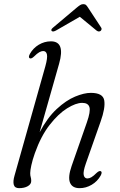

<svg xmlns="http://www.w3.org/2000/svg" viewBox="-20 -922 596 950"><path d="M478 -53Q462 -24.5 433.8 -7.8Q405.5 9 374 9Q337 9 326.2 -18.8Q315.5 -46.5 334.5 -101L409.5 -315.5Q429 -371 422.5 -392Q416 -413 386.5 -413Q355.5 -413 312 -386Q268.5 -359 225.5 -303.8Q182.5 -248.5 152.5 -164Q140.5 -130 135 -104Q129.5 -78 129.5 -65.5Q129.5 -53 132 -45.5Q134.5 -38 134.5 -26.5Q134.5 -10.5 117.5 -0.8Q100.5 9 74.5 9Q53 9 48.2 -7.8Q43.5 -24.5 52 -53.5L204.5 -594.5Q216 -636 212.2 -652.8Q208.5 -669.5 193.5 -669.5Q185 -669.5 174.2 -663.5Q163.5 -657.5 148.5 -642.5Q135.5 -630 127.5 -633.5Q118.5 -638 128 -655.5Q144 -684 172 -700.8Q200 -717.5 232 -717.5Q304 -717.5 272.5 -607L176 -267.5Q214.5 -340 260.8 -382.8Q307 -425.5 351.5 -444Q396 -462.5 429.5 -462.5Q489.5 -462.5 495.8 -425.2Q502 -388 478 -321L405 -113.5Q390.5 -72.5 394.2 -55.8Q398 -39 412.5 -39Q421.5 -39 432 -45Q442.5 -51 457.5 -66Q471 -78.5 478.5 -75Q487.5 -71 478 -53ZM257 -771Q242 -763 236 -768.5Q229.5 -775 242.5 -785.5L360 -884.5Q369.5 -892.5 376.8 -897Q384 -901.5 392 -901.5Q401 -901.5 405.8 -897Q410.5 -892.5 415.5 -884.5L480.5 -785.5Q484 -780.5 482.2 -775.8Q480.5 -771 477 -768.5Q468 -763 457.5 -771L375 -839Z"/></svg>

Font: Fraunces 9pt Light
Style: Italic
Weight: 300
Italic angle: -16°
Version: Version 1.000;[0bf87f6ff]